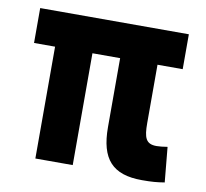

<svg xmlns="http://www.w3.org/2000/svg" viewBox="-64 -588 715 667"><g transform="rotate(10 293.0 -254.5)"><path d="M477.5 9.8C512.2 9.8 529.8 8.3 557.1 3.9L545.4 -119.6C529.3 -117.2 518.1 -115.7 506.8 -115.7C468.8 -115.7 461.4 -137.7 461.4 -189V-394.5H550.3V-517.6H25.9V-394.5H100.1V0H231.9V-394.5H329.6V-151.4C329.6 -38.6 373.5 9.8 477.5 9.8Z"/></g></svg>

Font: Cascadia Mono NF
Style: Bold
Weight: 700
Monospace: yes
Designer: Aaron Bell
Foundry: Saja Typeworks
Version: Version 2404.023